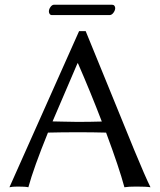

<svg xmlns="http://www.w3.org/2000/svg" viewBox="-20 -790 679 813"><path d="M411.1 -275.4Q363.8 -398.9 310.1 -522H308.1L202.6 -275.9Q211.4 -275.9 251 -274.9Q290.5 -273.9 307.1 -273.9Q362.3 -273.9 411.1 -275.4ZM183.1 -228.5Q122.6 -79.6 100.1 2.9Q87.9 0 55.2 0Q32.2 0 20 2.9L314.9 -658.2H342.8Q376 -578.6 439.2 -422.4Q502.4 -266.1 548.8 -153.8Q595.2 -41.5 617.2 2.9Q600.1 0 557.1 0Q523.9 0 506.8 2.9Q484.9 -79.1 429.2 -228.5Q373 -230 312 -230Q240.2 -230 183.1 -228.5ZM443.8 -726.1H200.2Q193.8 -726.1 190.4 -730.7Q187 -735.4 187 -741.2Q187 -751 193.8 -760.5Q200.7 -770 209 -770H454.1Q460.9 -770 464.4 -765.6Q467.8 -761.2 467.8 -755.9Q467.8 -746.1 460.4 -736.1Q453.1 -726.1 443.8 -726.1Z"/></svg>

Font: Linux Biolinum
Style: Regular
Weight: 400
Designer: Philipp H. Poll
Foundry: Philipp H. Poll
Version: Version 0.6.4